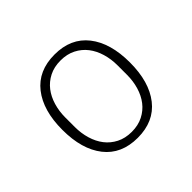

<svg xmlns="http://www.w3.org/2000/svg" viewBox="-97 -814 567 567"><g transform="rotate(-45 187.0 -530.0)"><path d="M187 -356Q119 -356 82.5 -402.5Q46 -449 46 -530Q46 -611 82.5 -657.5Q119 -704 187 -704Q255 -704 291.5 -657.5Q328 -611 328 -530Q328 -449 291.5 -402.5Q255 -356 187 -356ZM187 -381Q214 -381 234.5 -391.5Q255 -402 268.5 -419.5Q282 -437 289 -460.5Q296 -484 296 -510V-550Q296 -576 289 -599.5Q282 -623 268.5 -640.5Q255 -658 234.5 -668.5Q214 -679 187 -679Q160 -679 139.5 -668.5Q119 -658 105.5 -640.5Q92 -623 85 -599.5Q78 -576 78 -550V-510Q78 -484 85 -460.5Q92 -437 105.5 -419.5Q119 -402 139.5 -391.5Q160 -381 187 -381Z"/></g></svg>

Font: IBM Plex Sans Hebrew ExtLt
Style: Regular
Weight: 200
Designer: Mike Abbink, Paul van der Laan, Pieter van Rosmalen, Yanek Iontef
Foundry: Bold Monday
Version: Version 1.3